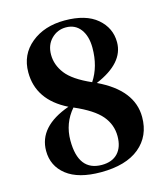

<svg xmlns="http://www.w3.org/2000/svg" viewBox="-115 -854 837 960"><g transform="rotate(-15 303.5 -374.0)"><path d="M240.2 -331.1 239.3 -332Q181.6 -265.6 181.6 -175.8Q181.6 -17.6 302.7 -17.6Q356.4 -17.6 385.7 -48.8Q415 -80.1 415 -136.7Q415 -196.3 376 -242.7Q336.9 -289.1 240.2 -331.1ZM305.7 -728.5Q261.7 -728.5 230.5 -697.3Q199.2 -666 199.2 -615.2Q199.2 -562.5 234.4 -516.6Q269.5 -470.7 362.3 -429.7Q408.2 -499 408.2 -595.7Q408.2 -656.2 380.9 -692.4Q353.5 -728.5 305.7 -728.5ZM383.8 -419.9Q558.6 -336.9 558.6 -197.3Q558.6 -98.6 488.8 -41Q418.9 16.6 289.1 16.6Q172.9 16.6 111.8 -31.2Q50.8 -79.1 50.8 -157.2Q50.8 -283.2 215.8 -341.8Q66.4 -416 66.4 -559.6Q66.4 -651.4 134.8 -707.5Q203.1 -763.7 308.6 -763.7Q418 -763.7 476.1 -714.4Q534.2 -665 534.2 -590.8Q534.2 -483.4 383.8 -419.9Z"/></g></svg>

Font: Bpmf Zihi Serif Heavy
Style: Heavy
Weight: 900
Foundry: But Ko
Version: Version 1.320